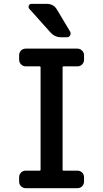

<svg xmlns="http://www.w3.org/2000/svg" viewBox="-20 -985 540 1005"><path d="M224.6 -964.8Q260.7 -964.8 278.3 -934.6L346.7 -820.3Q352.5 -810.5 347.2 -800.3Q341.8 -790 330.1 -790H299.8Q265.6 -790 242.2 -817.4L133.8 -938.5Q127 -946.3 130.9 -955.6Q134.8 -964.8 144.5 -964.8ZM115.2 0Q100.6 0 90.3 -9.8Q80.1 -19.5 80.1 -35.2V-56.6Q80.1 -71.3 89.8 -81.5Q99.6 -91.8 115.2 -91.8H188.5Q192.4 -91.8 192.4 -96.7V-632.8Q192.4 -637.7 188.5 -637.7H115.2Q100.6 -637.7 90.3 -647.9Q80.1 -658.2 80.1 -672.9V-695.3Q80.1 -710 89.8 -720.2Q99.6 -730.5 115.2 -730.5H384.8Q399.4 -730.5 409.7 -720.2Q419.9 -710 419.9 -695.3V-672.9Q419.9 -658.2 410.2 -647.9Q400.4 -637.7 384.8 -637.7H311.5Q307.6 -637.7 307.6 -632.8V-96.7Q307.6 -91.8 311.5 -91.8H384.8Q399.4 -91.8 409.7 -82Q419.9 -72.3 419.9 -56.6V-35.2Q419.9 -20.5 410.2 -10.3Q400.4 0 384.8 0Z"/></svg>

Font: Rounded-L Mgen+ 1m medium
Style: Regular
Weight: 500
Designer: [Source Han Sans]
Ryoko NISHIZUKA  (kana & ideographs); Paul D. Hunt (Latin, Greek & Cyrillic); Wenlong ZHANG  (bopomofo
Version: Version 1.059.20150602